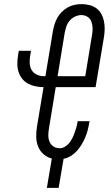

<svg xmlns="http://www.w3.org/2000/svg" viewBox="-20 -763 540 930"><path d="M207 147 231 5Q208 -1 190.5 -16.5Q173 -32 164.5 -53.5Q156 -75 155.5 -99.5Q155 -124 159 -149L191 -341Q171 -341 151.5 -345Q132 -349 115.5 -358Q99 -367 87.5 -381.5Q76 -396 70 -414.5Q64 -433 64 -452.5Q64 -472 67 -492L71 -517H130L126 -492Q123 -474 124 -456Q125 -438 133.5 -423.5Q142 -409 158 -401.5Q174 -394 192 -394H200L236 -611Q239 -628 244 -644.5Q249 -661 257.5 -676.5Q266 -692 279 -705Q292 -718 308 -727Q324 -736 341 -739.5Q358 -743 375 -743Q394 -743 412.5 -738.5Q431 -734 446 -723.5Q461 -713 470 -697Q479 -681 483 -663Q487 -645 487 -625.5Q487 -606 484 -586L443 -341H250L217 -140Q214 -124 214 -107.5Q214 -91 220 -76.5Q226 -62 239 -53.5Q252 -45 269 -45Q282 -45 294 -52Q306 -59 315 -70Q324 -81 330 -93Q336 -105 340.5 -117.5Q345 -130 349 -143Q353 -156 355 -169L356 -176H414L412 -167Q409 -149 404.5 -131.5Q400 -114 392.5 -96.5Q385 -79 375 -62.5Q365 -46 352.5 -32Q340 -18 323 -7.5Q306 3 288 6L264 147ZM259 -394H393L426 -595Q429 -611 428.5 -627.5Q428 -644 422.5 -658.5Q417 -673 404 -681.5Q391 -690 374 -690Q359 -690 343 -682.5Q327 -675 316.5 -662Q306 -649 301 -633.5Q296 -618 293 -602Z"/></svg>

Font: Iosevka Term Curly Lt Obl
Style: Regular
Weight: 300
Italic angle: -9°
Designer: Belleve Invis
Foundry: Belleve Invis
Version: Version 32.3.0